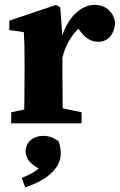

<svg xmlns="http://www.w3.org/2000/svg" viewBox="-20 -519 505 808"><path d="M27.1 0H323.4V-46.5L227.8 -66.5H122.7L27.1 -46.5V0ZM80.4 0H245.7C243.7 -45 242.7 -148 242.7 -210V-365L233.6 -487.8L216.5 -498.5L19.1 -432.1V-392.7L80.4 -383.7C82.4 -343.7 83.4 -323.5 83.4 -268.5V-210C83.4 -148 82.4 -45 80.4 0ZM242.2 -274.4C255.1 -334.1 291.1 -387 327.1 -413.2L286.8 -427.7L315.9 -389.6C339.7 -358 363 -343.2 393.2 -343.2C433.2 -343.2 462.1 -372.8 464.2 -424.9C455.8 -474.4 420.8 -498.5 377.4 -498.5C322.5 -498.5 258.9 -446.3 234.8 -343.1H206.8L242.2 -274.4ZM235.8 126.4C235.8 109.1 233.1 94.9 226.1 74.6C199.8 57.3 182.7 52.7 160.9 52.7C120.2 52.7 87.8 79.9 87.8 117.3C87.8 154.6 118.4 182.5 164 198.7L179.5 138.5C154.1 191.1 124.5 208.1 71.2 229.9L86.2 269.5C168.5 242.2 235.8 194.2 235.8 126.4Z"/></svg>

Font: Source Serif Variable
Style: Regular
Weight: 389
Designer: Frank Grießhammer
Foundry: Adobe Systems Incorporated
Version: Version 3.001;hotconv 1.0.111;makeotfexe 2.5.65597